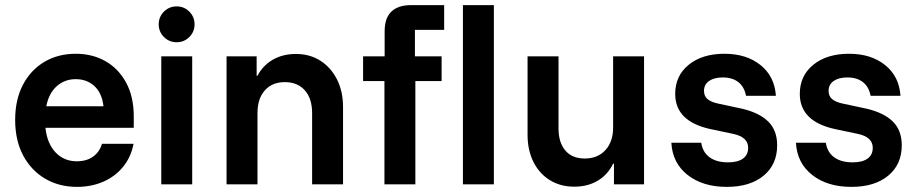

<svg xmlns="http://www.w3.org/2000/svg" viewBox="-20 -720 3576 750"><path d="M280.8 10Q210.8 10 156.2 -22.1Q101.7 -54.2 70.4 -112.9Q39.2 -171.7 39.2 -251.7Q39.2 -330.8 69.6 -388.8Q100 -446.7 153.3 -478.3Q206.7 -510 275.8 -510Q340.8 -510 391.7 -481.2Q442.5 -452.5 472.5 -397.5Q502.5 -342.5 502.5 -265V-220.8H157.5Q164.2 -159.2 197.1 -124.6Q230 -90 280 -90Q318.3 -90 343.8 -108.3Q369.2 -126.7 378.3 -158.3H501.7Q491.7 -105.8 460.4 -67.9Q429.2 -30 382.9 -10Q336.7 10 280.8 10ZM160.8 -305H384.2Q378.3 -356.7 348.8 -383.8Q319.2 -410.8 275.8 -410.8Q232.5 -410.8 201.7 -383.3Q170.8 -355.8 160.8 -305Z M610 0V-500H730.8V0ZM670 -555Q640.8 -555 620.4 -575.4Q600 -595.8 600 -625Q600 -654.2 620.4 -674.6Q640.8 -695 670 -695Q699.2 -695 719.6 -674.6Q740 -654.2 740 -625Q740 -595.8 719.6 -575.4Q699.2 -555 670 -555Z M865 0V-500H982.5V-424.2H985.8Q1007.5 -465 1046.2 -487.1Q1085 -509.2 1135.8 -509.2Q1190.8 -509.2 1232.1 -482.5Q1273.3 -455.8 1296.7 -409.2Q1320 -362.5 1320 -301.7V0H1199.2V-278.3Q1199.2 -335 1170.8 -367.1Q1142.5 -399.2 1092.5 -399.2Q1043.3 -399.2 1014.6 -367.1Q985.8 -335 985.8 -278.3V0Z M1481.7 0V-403.3H1398.3V-500H1482.5V-597.5Q1482.5 -650 1509.2 -675Q1535.8 -700 1585 -700H1715V-603.3H1600.8V-500H1705V-403.3H1602.5V0ZM1788.3 0V-700H1909.2V0Z M2223.3 9.2Q2169.2 9.2 2127.9 -16.2Q2086.7 -41.7 2063.8 -87.5Q2040.8 -133.3 2040.8 -193.3V-500H2161.7V-218.3Q2161.7 -163.3 2188.3 -132.1Q2215 -100.8 2264.2 -100.8Q2315 -100.8 2345 -133.8Q2375 -166.7 2375 -221.7V-500H2495.8V0H2378.3V-80.8H2375Q2354.2 -37.5 2315 -14.2Q2275.8 9.2 2223.3 9.2Z M2819.2 10Q2725 10 2665.8 -36.7Q2606.7 -83.3 2602.5 -162.5H2719.2Q2725 -125 2752.1 -105.4Q2779.2 -85.8 2824.2 -85.8Q2861.7 -85.8 2882.1 -100.4Q2902.5 -115 2902.5 -142.5Q2902.5 -184.2 2845.8 -196.7L2755 -215.8Q2617.5 -245.8 2617.5 -353.3Q2617.5 -424.2 2670.4 -467.1Q2723.3 -510 2810 -510Q2895.8 -510 2950.8 -465.8Q3005.8 -421.7 3010.8 -345.8H2894.2Q2887.5 -380.8 2864.2 -399.2Q2840.8 -417.5 2803.3 -417.5Q2770 -417.5 2750 -403.8Q2730 -390 2730 -365Q2730 -345 2743.3 -333.3Q2756.7 -321.7 2783.3 -315.8L2876.7 -295.8Q2945.8 -280 2980.8 -245.4Q3015.8 -210.8 3015.8 -152.5Q3015.8 -77.5 2962.9 -33.8Q2910 10 2819.2 10Z M3305.8 10Q3211.7 10 3152.5 -36.7Q3093.3 -83.3 3089.2 -162.5H3205.8Q3211.7 -125 3238.8 -105.4Q3265.8 -85.8 3310.8 -85.8Q3348.3 -85.8 3368.8 -100.4Q3389.2 -115 3389.2 -142.5Q3389.2 -184.2 3332.5 -196.7L3241.7 -215.8Q3104.2 -245.8 3104.2 -353.3Q3104.2 -424.2 3157.1 -467.1Q3210 -510 3296.7 -510Q3382.5 -510 3437.5 -465.8Q3492.5 -421.7 3497.5 -345.8H3380.8Q3374.2 -380.8 3350.8 -399.2Q3327.5 -417.5 3290 -417.5Q3256.7 -417.5 3236.7 -403.8Q3216.7 -390 3216.7 -365Q3216.7 -345 3230 -333.3Q3243.3 -321.7 3270 -315.8L3363.3 -295.8Q3432.5 -280 3467.5 -245.4Q3502.5 -210.8 3502.5 -152.5Q3502.5 -77.5 3449.6 -33.8Q3396.7 10 3305.8 10Z"/></svg>

Font: Funnel Sans Light SemiBold
Style: Regular
Weight: 600
Version: Version 1.000